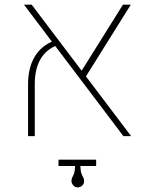

<svg xmlns="http://www.w3.org/2000/svg" viewBox="-20 -585 640 825"><path d="M510.3 0 83 -564.9H116.2L543.5 0ZM100.6 0V-222.7Q100.6 -293.9 129.2 -341.6Q157.7 -389.2 212.9 -410.2L230.5 -392.6Q129.4 -356.4 129.4 -222.7V0ZM542 -564.9 338.9 -240.2 317.4 -259.8 508.3 -564.9ZM314 220.2Q302.7 220.2 294.9 211.4Q287.1 202.6 287.1 193.4Q287.1 183.1 290.5 177.2Q293.9 171.4 297.9 161.1Q301.8 150.9 302.7 128.4H231.4V101.1H393.1V128.4H325.2Q326.2 150.9 330.1 161.1Q334 171.4 337.6 177.2Q341.3 183.1 341.3 193.4Q341.3 204.6 333.3 212.4Q325.2 220.2 314 220.2Z"/></svg>

Font: Heebo Thin
Style: Regular
Weight: 250
Designer: Oded Ezer
Foundry: Ezer Type House
Version: Version 3.100